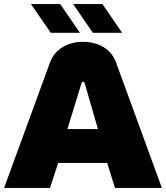

<svg xmlns="http://www.w3.org/2000/svg" viewBox="-20 -917 810 937"><path d="M0 0 224 -612Q243 -662 286.5 -687.5Q330 -713 385 -713Q440 -713 483.5 -688Q527 -663 546 -613L770 0H541L503 -122H264L224 0ZM309 -287H458L393 -512Q392 -515 390 -516.5Q388 -518 385 -518Q383 -518 381 -516.5Q379 -515 378 -512ZM433 -757 337 -897H480L576 -757ZM228 -757 131 -897H274L370 -757Z"/></svg>

Font: MuseoModerno Thin Black
Style: Regular
Weight: 900
Version: Version 1.002